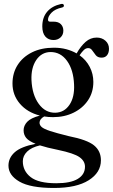

<svg xmlns="http://www.w3.org/2000/svg" viewBox="-20 -706 574 976"><path d="M329.5 -14Q423 4.5 458 33Q493 61.5 493 109Q493 171 431 210.2Q369 249.5 254.5 249.5Q134.5 249.5 78.8 217.2Q23 185 23 136Q23 96.5 54.8 68Q86.5 39.5 161 25Q126 11 113 -5.2Q100 -21.5 100 -43.5Q100 -67 118 -86.5Q136 -106 182.5 -118.5Q118.5 -135 81 -179Q43.5 -223 43.5 -281.5Q43.5 -334.5 69.5 -375.5Q95.5 -416.5 142.8 -440Q190 -463.5 254 -463.5Q288 -463.5 317 -455.8Q346 -448 369.5 -434.5Q390.5 -471.5 415.2 -493.2Q440 -515 471.5 -515Q498 -515 516 -499Q534 -483 534 -458Q534 -437.5 524.2 -425.2Q514.5 -413 496.5 -413Q477 -413 467 -425.2Q457 -437.5 449 -449.5Q441 -461.5 428.5 -461.5Q416.5 -461.5 406.2 -451.8Q396 -442 384.5 -425Q418 -401 436.2 -365.8Q454.5 -330.5 454.5 -289.5Q454.5 -237 427.8 -196.8Q401 -156.5 354.5 -133.5Q308 -110.5 249.5 -110.5Q226 -110.5 204.5 -114Q181 -100.5 181 -82Q181 -70 192 -60.2Q203 -50.5 234.8 -40Q266.5 -29.5 329.5 -14ZM236 -441.5Q191 -440.5 164.2 -400.8Q137.5 -361 140 -299Q143.5 -224 177 -178Q210.5 -132 261 -133Q306.5 -134 333 -173Q359.5 -212 356.5 -276Q353.5 -351 320.8 -396.5Q288 -442 236 -441.5ZM96 113.5Q96 163 135.8 194.2Q175.5 225.5 266 225.5Q339 225.5 375.5 203.2Q412 181 412 141.5Q412 112.5 384 92.8Q356 73 275 56Q218 44.5 183 33Q140 43 118 64.5Q96 86 96 113.5ZM251.5 -596Q277 -596 289.5 -583Q302 -570 302 -550.5Q302 -529 287.8 -515.8Q273.5 -502.5 252 -502.5Q226 -502.5 210.5 -520.2Q195 -538 195 -572Q195 -617.5 219.8 -646.5Q244.5 -675.5 289.5 -685.5Q302 -688.5 304.5 -680Q307 -671 296 -668Q260.5 -660.5 242.2 -641.8Q224 -623 224 -606Q224 -596 234 -596Z"/></svg>

Font: Fraunces 72pt S000
Style: Regular
Weight: 400
Version: Version 1.000; ttfautohint (v1.8.3)